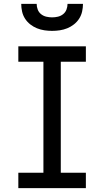

<svg xmlns="http://www.w3.org/2000/svg" viewBox="-20 -975 540 995"><path d="M75 0V-80H205V-655H75V-735H425V-655H295V-80H425V0ZM250 -815Q230 -815 210 -818Q190 -821 171.5 -828.5Q153 -836 137 -848.5Q121 -861 110 -878Q99 -895 94.5 -915Q90 -935 90 -955H170Q170 -940 175.5 -925.5Q181 -911 193 -901.5Q205 -892 220 -888.5Q235 -885 250 -885Q265 -885 280 -888.5Q295 -892 307 -901.5Q319 -911 324.5 -925.5Q330 -940 330 -955H410Q410 -935 405.5 -915Q401 -895 390 -878Q379 -861 363 -848.5Q347 -836 328.5 -828.5Q310 -821 290 -818Q270 -815 250 -815Z"/></svg>

Font: Iosevka Curly Medium
Style: Regular
Weight: 500
Monospace: yes
Designer: Belleve Invis
Foundry: Belleve Invis
Version: Version 22.1.2; ttfautohint (v1.8.4)